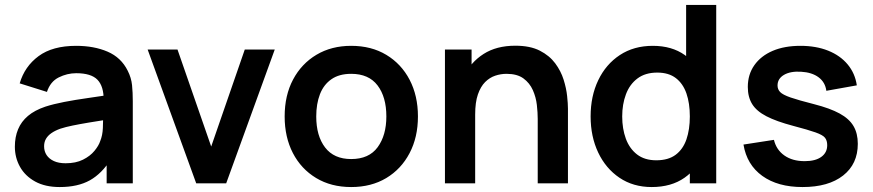

<svg xmlns="http://www.w3.org/2000/svg" viewBox="-20 -740 3522 775"><path d="M221 15Q162.5 15 122 -7.2Q81.5 -29.5 60.8 -66.5Q40 -103.5 40 -148Q40 -187 53 -218.2Q66 -249.5 93 -272.2Q120 -295 163 -309.5Q195.5 -320 239.2 -328.5Q283 -337 334.2 -344.2Q385.5 -351.5 441.5 -360L398.5 -335.5Q399 -391.5 373.5 -418Q348 -444.5 287.5 -444.5Q251 -444.5 217 -427.5Q183 -410.5 169.5 -369L59.5 -403.5Q79.5 -472 135.8 -513.5Q192 -555 287.5 -555Q359.5 -555 414.2 -531.5Q469 -508 495.5 -454.5Q510 -426 513 -396.2Q516 -366.5 516 -331.5V0H410.5V-117L428 -98Q391.5 -39.5 342.8 -12.2Q294 15 221 15ZM245 -81Q286 -81 315 -95.5Q344 -110 361.2 -131Q378.5 -152 384.5 -170.5Q394 -193.5 395.2 -223.2Q396.5 -253 396.5 -271.5L433.5 -260.5Q379 -252 340 -245.5Q301 -239 273 -233.2Q245 -227.5 223.5 -220.5Q202.5 -213 188 -203Q173.5 -193 165.8 -180Q158 -167 158 -149.5Q158 -129.5 168 -114.2Q178 -99 197.2 -90Q216.5 -81 245 -81Z M772 0 576 -540H696.5L832.5 -148.5L968 -540H1089L893 0Z M1397.5 15Q1316.5 15 1256 -21.5Q1195.5 -58 1162.2 -122.2Q1129 -186.5 1129 -270Q1129 -355 1163 -419Q1197 -483 1257.5 -519Q1318 -555 1397.5 -555Q1479 -555 1539.5 -518.5Q1600 -482 1633.5 -417.8Q1667 -353.5 1667 -270Q1667 -186 1633.2 -121.8Q1599.5 -57.5 1539 -21.2Q1478.5 15 1397.5 15ZM1397.5 -98Q1469.5 -98 1504.5 -146Q1539.5 -194 1539.5 -270Q1539.5 -348.5 1504 -395.2Q1468.5 -442 1397.5 -442Q1349 -442 1317.8 -420.2Q1286.5 -398.5 1271.5 -359.8Q1256.5 -321 1256.5 -270Q1256.5 -191.5 1292.2 -144.8Q1328 -98 1397.5 -98Z M2150.5 0V-260Q2150.5 -285.5 2147 -316.5Q2143.5 -347.5 2130.8 -376.2Q2118 -405 2092.8 -423.5Q2067.5 -442 2024.5 -442Q2001.5 -442 1979 -434.5Q1956.5 -427 1938.2 -408.8Q1920 -390.5 1909 -358.8Q1898 -327 1898 -277.5L1826.5 -308Q1826.5 -377 1853.2 -433Q1880 -489 1932 -522.2Q1984 -555.5 2060 -555.5Q2120 -555.5 2159 -535.5Q2198 -515.5 2221 -484.5Q2244 -453.5 2255 -418.5Q2266 -383.5 2269.2 -352.2Q2272.5 -321 2272.5 -301.5V0ZM1776 0V-540H1883.5V-372.5H1898V0Z M2610.5 15Q2536 15 2480.5 -22.5Q2425 -60 2394.5 -124.5Q2364 -189 2364 -270Q2364 -352 2394.8 -416.2Q2425.5 -480.5 2482 -517.8Q2538.5 -555 2615 -555Q2692 -555 2744.2 -517.8Q2796.5 -480.5 2823.5 -416Q2850.5 -351.5 2850.5 -270Q2850.5 -189.5 2823.5 -124.8Q2796.5 -60 2743 -22.5Q2689.5 15 2610.5 15ZM2629 -93Q2677.5 -93 2707.2 -115.2Q2737 -137.5 2750.8 -177.5Q2764.5 -217.5 2764.5 -270Q2764.5 -323 2750.8 -362.8Q2737 -402.5 2708 -424.8Q2679 -447 2633 -447Q2584.5 -447 2553 -423.2Q2521.5 -399.5 2506.5 -359.2Q2491.5 -319 2491.5 -270Q2491.5 -220.5 2506.2 -180.2Q2521 -140 2551.5 -116.5Q2582 -93 2629 -93ZM2764.5 0V-379H2749.5V-720H2871V0Z M3219.5 15Q3119.5 15 3057 -30Q2994.5 -75 2981 -156.5L3104 -175.5Q3113.5 -135.5 3146 -112.5Q3178.5 -89.5 3228 -89.5Q3271.5 -89.5 3295.2 -106.8Q3319 -124 3319 -154Q3319 -172.5 3310.2 -183.8Q3301.5 -195 3272 -205.5Q3242.5 -216 3181.5 -232Q3113.5 -250 3073.5 -270.8Q3033.5 -291.5 3016 -320Q2998.5 -348.5 2998.5 -389Q2998.5 -439.5 3025 -477Q3051.5 -514.5 3099 -534.8Q3146.5 -555 3211 -555Q3274 -555 3322.8 -535.5Q3371.5 -516 3401.5 -480Q3431.5 -444 3438.5 -395.5L3315.5 -373.5Q3311 -408 3284.2 -428Q3257.5 -448 3213 -450.5Q3170.5 -453 3144.5 -437.8Q3118.5 -422.5 3118.5 -395Q3118.5 -379.5 3129 -368.5Q3139.5 -357.5 3171.2 -346.5Q3203 -335.5 3266 -319.5Q3330.5 -303 3369.2 -281.8Q3408 -260.5 3425.2 -231Q3442.5 -201.5 3442.5 -159.5Q3442.5 -78 3383.2 -31.5Q3324 15 3219.5 15Z"/></svg>

Font: Manrope ExtraLight
Style: Bold
Weight: 700
Version: Version 4.504